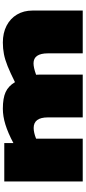

<svg xmlns="http://www.w3.org/2000/svg" viewBox="353 -953 600 1346"><g transform="rotate(-90 653.0 -280.0)"><path d="M54 0V-550H323V-486Q394 -524 452.5 -542Q511 -560 564 -560Q638 -560 680.5 -540.5Q723 -521 750 -475Q816 -508 862 -526.5Q908 -545 947 -552.5Q986 -560 1028 -560Q1095 -560 1145.5 -534Q1196 -508 1224 -461Q1252 -414 1252 -352V0H952V-244Q952 -345 882 -345Q868 -345 849 -341Q830 -337 802 -327Q803 -315 803 -302.5Q803 -290 803 -278V0H503V-244Q503 -344 429 -344Q397 -344 354 -327V0Z"/></g></svg>

Font: Georama ExtraExtended Black
Style: Regular
Weight: 900
Width: 8
Designer: Jean-Baptiste Levee
Foundry: Production Type
Version: Version 1.000